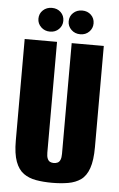

<svg xmlns="http://www.w3.org/2000/svg" viewBox="-53 -772 511 822"><g transform="rotate(5 202.0 -361.0)"><path d="M202 12Q164 12 133 6.5Q102 1 79.5 -15Q57 -31 44.5 -64.5Q32 -98 32 -155V-591H171V-115Q171 -99 175 -89.5Q179 -80 186 -76.5Q193 -73 202 -73Q211 -73 218.5 -76.5Q226 -80 230 -89.5Q234 -99 234 -115V-591H372V-156Q372 -99 360 -65Q348 -31 325.5 -15Q303 1 271.5 6.5Q240 12 202 12ZM137 -632Q114 -632 98.5 -647Q83 -662 83 -683Q83 -705 98.5 -719.5Q114 -734 137 -734Q160 -734 175 -719.5Q190 -705 190 -683Q190 -662 175 -647Q160 -632 137 -632ZM267 -632Q244 -632 228.5 -647Q213 -662 213 -683Q213 -705 228.5 -719.5Q244 -734 267 -734Q290 -734 305 -719.5Q320 -705 320 -683Q320 -662 305 -647Q290 -632 267 -632Z"/></g></svg>

Font: Alumni Sans ExtraBold
Style: Regular
Weight: 800
Designer: Robert E. Leuschke
Foundry: Robert E. Leuschke
Version: Version 1.018